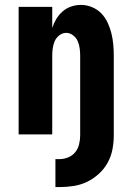

<svg xmlns="http://www.w3.org/2000/svg" viewBox="-20 -548 540 783"><path d="M206 215V101H222Q240 101 257.5 94Q275 87 286.5 73Q298 59 302.5 40.5Q307 22 307 4V-320Q307 -335 305 -350.5Q303 -366 297 -380Q291 -394 278 -404Q265 -414 250 -414Q235 -414 222 -404Q209 -394 203 -380Q197 -366 195 -350.5Q193 -335 193 -320V0H56V-520H193V-434Q199 -453 209.5 -470.5Q220 -488 235.5 -501.5Q251 -515 270.5 -521.5Q290 -528 310 -528Q333 -528 355 -519Q377 -510 393 -493.5Q409 -477 419 -455.5Q429 -434 434.5 -411.5Q440 -389 442 -366Q444 -343 444 -320V4Q444 33 438.5 61.5Q433 90 419 115.5Q405 141 383 161Q361 181 335 193.5Q309 206 280 210.5Q251 215 222 215Z"/></svg>

Font: Iosevka Heavy
Style: Regular
Weight: 900
Monospace: yes
Designer: Belleve Invis
Foundry: Belleve Invis
Version: Version 32.5.0; ttfautohint (v1.8.4)